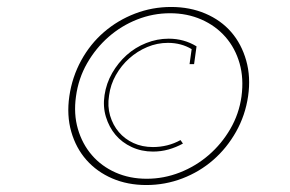

<svg xmlns="http://www.w3.org/2000/svg" viewBox="-20 -648 833 551"><path d="M400 -117Q346 -117 302 -136Q258 -155 228 -189Q198 -223 184.5 -270Q171 -317 179 -372Q187 -427 213 -474.5Q239 -522 278.5 -556Q318 -590 367.5 -609Q417 -628 471 -628Q525 -628 569.5 -609Q614 -590 643.5 -556Q673 -522 686.5 -474.5Q700 -427 692 -372Q684 -317 657.5 -270Q631 -223 592 -189Q553 -155 503.5 -136Q454 -117 400 -117ZM401 -135Q450 -135 496 -153Q542 -171 579 -203Q616 -235 641 -278Q666 -321 673 -371Q680 -423 667.5 -466.5Q655 -510 627 -542Q599 -574 558 -592Q517 -610 468 -610Q419 -610 373.5 -592Q328 -574 291.5 -542Q255 -510 230 -466.5Q205 -423 198 -371Q191 -321 203.5 -278Q216 -235 243.5 -203Q271 -171 311.5 -153Q352 -135 401 -135ZM524 -464 530 -507Q515 -516 498 -520.5Q481 -525 462 -525Q431 -525 402.5 -513Q374 -501 351 -480.5Q328 -460 312.5 -432.5Q297 -405 293 -374Q288 -343 296 -316Q304 -289 321 -269Q338 -249 363 -237.5Q388 -226 419 -226Q440 -226 460 -231Q480 -236 498 -246L505 -236Q485 -225 463.5 -219Q442 -213 419 -213Q386 -213 358 -226Q330 -239 311.5 -261Q293 -283 284 -312.5Q275 -342 280 -375Q285 -409 302 -438.5Q319 -468 343.5 -490Q368 -512 399.5 -524.5Q431 -537 464 -537Q486 -537 506 -531.5Q526 -526 544 -515L537 -464Z"/></svg>

Font: Josefin Slab Light
Style: Italic
Weight: 300
Italic angle: -12°
Designer: Santiago Orozco
Foundry: Typemade
Version: Version 2.000